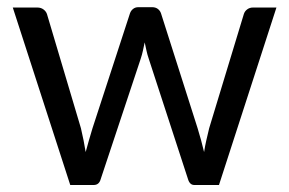

<svg xmlns="http://www.w3.org/2000/svg" viewBox="-20 -528 826 548"><path d="M769 -506.5 605 0H534.5Q521.5 0 516.5 -17L404.5 -360.5Q400.5 -372 398 -383.8Q395.5 -395.5 393 -407Q390.5 -395.5 388 -383.8Q385.5 -372 381.5 -360L267.5 -17Q263 0 247.5 0H180.5L16.5 -506.5H86.5Q97 -506.5 104.2 -501Q111.5 -495.5 114 -488L211 -162Q219.5 -126 224.5 -94Q229 -110.5 233.8 -127.5Q238.5 -144.5 244 -162L351 -490Q353.5 -497.5 359.8 -502.5Q366 -507.5 375 -507.5H414Q424 -507.5 430.5 -502.5Q437 -497.5 439.5 -490L544 -162Q549.5 -144.5 554 -127.5Q558.5 -110.5 562.5 -94Q565 -110.5 568.8 -127.2Q572.5 -144 577 -162L676 -488Q678.5 -496 685.5 -501.2Q692.5 -506.5 702 -506.5Z"/></svg>

Font: Lato
Style: Regular
Weight: 400
Designer: Lukasz Dziedzic with Adam Twardoch and Botio Nikoltchev
Foundry: tyPoland Lukasz Dziedzic
Version: Version 2.010; 2014-09-01; http://www.latofonts.com/; ttfaut